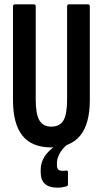

<svg xmlns="http://www.w3.org/2000/svg" viewBox="-20 -675 475 887"><path d="M217 6Q127 6 83.5 -48.5Q40 -103 40 -213V-645Q40 -655 49 -655H136Q145 -655 145 -645V-216Q145 -148 162 -119Q179 -90 217 -90Q256 -90 273 -118.5Q290 -147 290 -216V-645Q290 -655 299 -655H386Q395 -655 395 -645V-213Q395 -103 350.5 -48.5Q306 6 217 6ZM246 192Q207 192 187.5 174.5Q168 157 168 120V110Q168 68 196.5 34Q225 0 277 -23L287 -10L288 -5Q267 13 255 35.5Q243 58 243 78V87Q243 102 249 108Q255 114 267 114Q271 114 276 114Q281 114 286 113Q294 111 294 121V176Q294 184 287 186Q276 189 266 190.5Q256 192 246 192Z"/></svg>

Font: Sofia Sans Extra Condensed
Style: Bold
Weight: 700
Designer: Botio Nikoltchev, Ani Petrova
Foundry: lettersoup
Version: Version 4.101